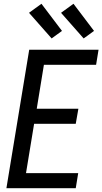

<svg xmlns="http://www.w3.org/2000/svg" viewBox="-20 -999 543 1019"><path d="M14 0 135 -735H503L490 -655H213L175 -422H396L382 -342H161L118 -80H395L382 0ZM424 -795 304 -931 370 -979 479 -835ZM254 -795 134 -931 200 -979 309 -835Z"/></svg>

Font: Iosevka Term Curly Medium
Style: Italic
Weight: 500
Italic angle: -9°
Designer: Belleve Invis
Foundry: Belleve Invis
Version: Version 32.3.0